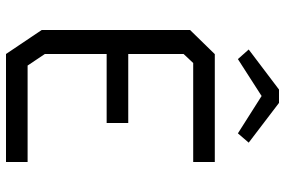

<svg xmlns="http://www.w3.org/2000/svg" viewBox="-175 -775 950 640"><g transform="rotate(90 300.0 -455.0)"><path d="M160.5 -696 80 -613.5V-119L160 0H520V-72H198.5L160 -129.5V-335.5H390V-407.5H160V-592L190 -624H520V-696ZM323 -910 455.5 -809 424.5 -773 300 -852 177 -773 145 -809 278.5 -910Z"/></g></svg>

Font: Kode
Style: Regular
Weight: 400
Monospace: yes
Designer: Isa Ozler
Foundry: Kadena LLC
Version: Version 1.000;gftools[0.9.28]